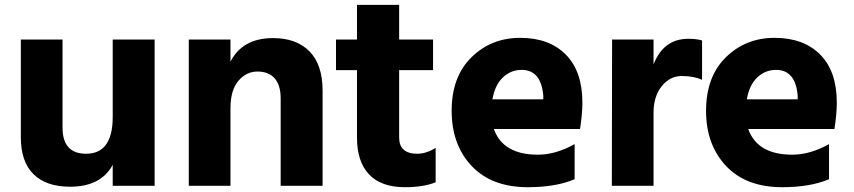

<svg xmlns="http://www.w3.org/2000/svg" viewBox="-20 -737 3540 796"><path d="M66.4 -168V-573.2H239.3V-208Q239.3 -99.6 336.9 -99.6Q447.3 -99.6 447.3 -252V-573.2H621.1V33.2H447.3V-53.7Q398.4 37.1 270.5 37.1Q171.9 37.1 119.1 -14.6Q66.4 -66.4 66.4 -168Z M762.7 33.2V-573.2H935.5V-481.4Q985.4 -579.1 1112.3 -579.1Q1209 -579.1 1263.2 -523.9Q1317.4 -468.8 1317.4 -361.3V33.2H1143.6V-329.1Q1143.6 -383.8 1118.7 -412.1Q1093.8 -440.4 1047.4 -440.4Q1001 -440.4 968.3 -401.9Q935.5 -363.3 935.5 -288.1V33.2Z M1373 -446.3V-573.2H1460V-716.8H1634.8V-573.2H1775.4V-446.3H1634.8V-167Q1634.8 -99.6 1710 -99.6Q1747.1 -99.6 1786.1 -124V18.6Q1736.3 39.1 1659.2 39.1Q1560.5 39.1 1510.3 -13.7Q1460 -66.4 1460 -167V-446.3Z M2394.5 -311.5Q2394.5 -265.6 2384.8 -202.1H2027.3Q2065.4 -95.7 2210 -95.7Q2284.2 -95.7 2362.3 -139.6V5.9Q2285.2 39.1 2168 39.1Q2018.6 39.1 1935.5 -48.8Q1852.5 -136.7 1852.5 -277.8Q1852.5 -418.9 1934.6 -499.5Q2016.6 -580.1 2136.7 -580.1Q2256.8 -580.1 2325.7 -510.7Q2394.5 -441.4 2394.5 -311.5ZM2021.5 -325.2H2232.4V-339.8Q2223.6 -447.3 2142.6 -447.3Q2098.6 -447.3 2065.4 -416.5Q2032.2 -385.7 2021.5 -325.2Z M2516.6 33.2 2517.6 -573.2H2689.5V-469.7Q2730.5 -576.2 2834 -576.2Q2867.2 -576.2 2890.6 -569.3V-406.2Q2855.5 -421.9 2806.6 -421.9Q2757.8 -421.9 2723.6 -379.9Q2689.5 -337.9 2689.5 -269.5V33.2Z M3449.2 -311.5Q3449.2 -265.6 3439.5 -202.1H3082Q3120.1 -95.7 3264.6 -95.7Q3338.9 -95.7 3417 -139.6V5.9Q3339.8 39.1 3222.7 39.1Q3073.2 39.1 2990.2 -48.8Q2907.2 -136.7 2907.2 -277.8Q2907.2 -418.9 2989.3 -499.5Q3071.3 -580.1 3191.4 -580.1Q3311.5 -580.1 3380.4 -510.7Q3449.2 -441.4 3449.2 -311.5ZM3076.2 -325.2H3287.1V-339.8Q3278.3 -447.3 3197.3 -447.3Q3153.3 -447.3 3120.1 -416.5Q3086.9 -385.7 3076.2 -325.2Z"/></svg>

Font: GenEi M Gothic v2 Heavy
Style: Regular
Weight: 800
Version: Version 2.0